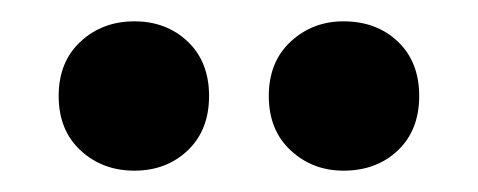

<svg xmlns="http://www.w3.org/2000/svg" viewBox="-20 -717 448 180"><path d="M232 -627Q232 -659 252.5 -678Q273 -697 302 -697Q333 -697 353 -678Q373 -659 373 -627Q373 -595 353 -576Q333 -557 302 -557Q273 -557 252.5 -576Q232 -595 232 -627ZM35 -627Q35 -659 55.5 -678Q76 -697 106 -697Q136 -697 156 -678Q176 -659 176 -627Q176 -595 156 -576Q136 -557 106 -557Q76 -557 55.5 -576Q35 -595 35 -627Z"/></svg>

Font: Space Grotesk Frontify Medium
Style: Regular
Weight: 500
Designer: Florian Karsten
Version: Version 2.000